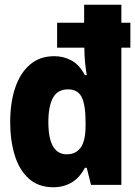

<svg xmlns="http://www.w3.org/2000/svg" viewBox="-20 -780 570 810"><path d="M205 10Q142 10 101.5 -26.5Q61 -63 42 -125.5Q23 -188 23 -265Q23 -347 44 -409.5Q65 -472 106.5 -507.5Q148 -543 209 -543Q248 -543 281.5 -525Q315 -507 338 -463H346Q342 -488 339 -515.5Q336 -543 336 -579H221V-684H335V-760H492V-684H530V-579H492V0H364L346 -72H338Q316 -30 282 -10Q248 10 205 10ZM262 -129Q300 -129 320.5 -157.5Q341 -186 341 -249V-264Q341 -338 324.5 -370.5Q308 -403 267 -403Q223 -403 203.5 -367.5Q184 -332 184 -265Q184 -129 262 -129Z"/></svg>

Font: Noto Sans Mono Condensed Black
Style: Regular
Weight: 900
Width: 3
Designer: Monotype Design Team
Foundry: Monotype Imaging Inc.
Version: Version 2.014